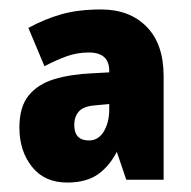

<svg xmlns="http://www.w3.org/2000/svg" viewBox="-20 -742 403 406"><path d="M194 -722Q254 -722 290 -685.5Q326 -649 326 -581V-362H247L227 -421Q211 -390 186.5 -373Q162 -356 122 -356Q74 -356 47.5 -389.5Q21 -423 21 -472Q21 -516 40.5 -540Q60 -564 94.5 -574.5Q129 -585 175 -587L211 -589V-592Q211 -631 168 -631Q143 -631 121 -623Q99 -615 74 -602L40 -683Q75 -702 110.5 -712Q146 -722 194 -722ZM179 -519Q156 -517 146.5 -506Q137 -495 137 -478Q137 -445 168 -445Q188 -445 199.5 -464Q211 -483 211 -511V-522Z"/></svg>

Font: Noto Sans Gujarati Condensed Black
Style: Regular
Weight: 900
Width: 3
Designer: Jelle Bosma - Monotype Design Team, Universal Thirst
Foundry: Monotype Imaging Inc.
Version: Version 2.106; ttfautohint (v1.8.4.7-5d5b)